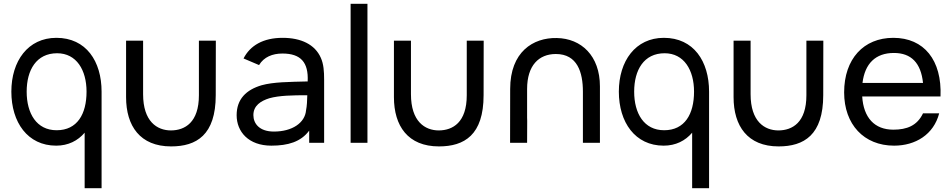

<svg xmlns="http://www.w3.org/2000/svg" viewBox="-20 -755 5033 1015"><path d="M277 15C340.5 15 391.5 -11 427.5 -53.5V240H517V-270.5C517 -431 435.5 -555 278 -555C128 -555 40 -432.5 40 -270.5C40 -108.5 126 15 277 15ZM121 -270.5C121 -384.5 172 -473.5 282 -473.5C384.5 -473.5 437.5 -384.5 437.5 -270.5C437.5 -152 388.5 -66.5 279.5 -66.5C173 -66.5 121 -155.5 121 -270.5Z M884.5 19C1018.5 19 1120.5 -41 1120.5 -252L1121 -540H1031.5V-251.5C1031.5 -107.5 957.5 -66 884 -65.5C810 -65.5 736.5 -113 736.5 -257V-540H646.5V-241.5C646.5 -89 720.5 19 884.5 19Z M1267.5 -446 1349.5 -411C1375 -453.5 1420 -472 1473 -472C1570 -472 1611.5 -425.5 1606.5 -324.5C1506.5 -322 1425 -321.5 1363.5 -304.5C1281.5 -280.5 1231 -231 1231 -146C1231 -59 1293.5 15 1414.5 15C1502.5 15 1570.5 -5 1614.5 -64.5V0H1693.5V-334C1693.5 -377 1691 -416.5 1676 -449.5C1645 -520 1571.5 -555 1474 -555C1371.5 -555 1302.5 -514.5 1267.5 -446ZM1319.5 -146.5C1319.5 -197 1359 -221.5 1403.5 -235.5C1456 -250.5 1528 -251.5 1604.5 -251.5C1604 -225.5 1602.5 -193.5 1598 -172.5C1592.5 -105 1524 -59.5 1428 -59.5C1351 -59.5 1319.5 -102 1319.5 -146.5Z M1833.5 0H1922.5V-735H1833.5Z M2300.5 19C2434.5 19 2536.5 -41 2536.5 -252L2537 -540H2447.5V-251.5C2447.5 -107.5 2373.5 -66 2300 -65.5C2226 -65.5 2152.5 -113 2152.5 -257V-540H2062.5V-241.5C2062.5 -89 2136.5 19 2300.5 19Z M3061.5 -270.5V0H3151.5V-298.5C3151.5 -460 3053 -552 2923 -554C2798.5 -556.5 2677 -481 2677 -284.5L2676.5 0H2766.5L2767 -115.5L2766.5 -133.5V-284.5C2766.5 -409.5 2829 -469.5 2918.5 -469.5C3032.5 -469.5 3061.5 -372 3061.5 -270.5Z M3488.5 15C3552 15 3603 -11 3639 -53.5V240H3728.5V-270.5C3728.5 -431 3647 -555 3489.5 -555C3339.5 -555 3251.5 -432.5 3251.5 -270.5C3251.5 -108.5 3337.5 15 3488.5 15ZM3332.5 -270.5C3332.5 -384.5 3383.5 -473.5 3493.5 -473.5C3596 -473.5 3649 -384.5 3649 -270.5C3649 -152 3600 -66.5 3491 -66.5C3384.5 -66.5 3332.5 -155.5 3332.5 -270.5Z M4096 19C4230 19 4332 -41 4332 -252L4332.5 -540H4243V-251.5C4243 -107.5 4169 -66 4095.5 -65.5C4021.5 -65.5 3948 -113 3948 -257V-540H3858V-241.5C3858 -89 3932 19 4096 19Z M4706.5 15C4820 15 4916 -44 4945 -156H4859.5C4828.5 -90.5 4774 -69.5 4702.5 -69.5C4603 -69.5 4545 -133 4538 -245H4952C4960 -437 4865 -555 4702.5 -555C4545.5 -555 4442.5 -443.5 4442.5 -266.5C4442.5 -97.5 4547 15 4706.5 15ZM4539.5 -316.5C4552 -419 4608.5 -475 4705.5 -475C4797 -475 4848.5 -422.5 4859.5 -316.5Z"/></svg>

Font: Eudonet Medium
Style: Regular
Weight: 500
Designer: Mikhail Sharanda
Foundry: Mikhail Sharanda
Version: Version 4.503;Glyphs 3.1.2 (3151)